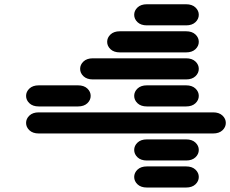

<svg xmlns="http://www.w3.org/2000/svg" viewBox="-20 -881 1064 888"><path d="M659.2 -13.7H840.8Q868.2 -13.7 883.8 -28.3Q899.4 -43 899.4 -62.5Q899.4 -82 883.8 -96.7Q868.2 -111.3 840.8 -111.3H659.2Q631.8 -111.3 616.2 -96.7Q600.6 -82 600.6 -62.5Q600.6 -43 616.2 -28.3Q631.8 -13.7 659.2 -13.7ZM659.2 -138.7H840.8Q868.2 -138.7 883.8 -153.3Q899.4 -168 899.4 -187.5Q899.4 -207 883.8 -221.7Q868.2 -236.3 840.8 -236.3H659.2Q631.8 -236.3 616.2 -221.7Q600.6 -207 600.6 -187.5Q600.6 -168 616.2 -153.3Q631.8 -138.7 659.2 -138.7ZM159.2 -263.7H965.8Q993.2 -263.7 1008.8 -278.3Q1024.4 -293 1024.4 -312.5Q1024.4 -332 1008.8 -346.7Q993.2 -361.3 965.8 -361.3H159.2Q131.8 -361.3 116.2 -346.7Q100.6 -332 100.6 -312.5Q100.6 -293 116.2 -278.3Q131.8 -263.7 159.2 -263.7ZM159.2 -388.7H340.8Q368.2 -388.7 383.8 -403.3Q399.4 -418 399.4 -437.5Q399.4 -457 383.8 -471.7Q368.2 -486.3 340.8 -486.3H159.2Q131.8 -486.3 116.2 -471.7Q100.6 -457 100.6 -437.5Q100.6 -418 116.2 -403.3Q131.8 -388.7 159.2 -388.7ZM659.2 -388.7H840.8Q868.2 -388.7 883.8 -403.3Q899.4 -418 899.4 -437.5Q899.4 -457 883.8 -471.7Q868.2 -486.3 840.8 -486.3H659.2Q631.8 -486.3 616.2 -471.7Q600.6 -457 600.6 -437.5Q600.6 -418 616.2 -403.3Q631.8 -388.7 659.2 -388.7ZM409.2 -513.7H840.8Q868.2 -513.7 883.8 -528.3Q899.4 -543 899.4 -562.5Q899.4 -582 883.8 -596.7Q868.2 -611.3 840.8 -611.3H409.2Q381.8 -611.3 366.2 -596.7Q350.6 -582 350.6 -562.5Q350.6 -543 366.2 -528.3Q381.8 -513.7 409.2 -513.7ZM534.2 -638.7H840.8Q868.2 -638.7 883.8 -653.3Q899.4 -668 899.4 -687.5Q899.4 -707 883.8 -721.7Q868.2 -736.3 840.8 -736.3H534.2Q506.8 -736.3 491.2 -721.7Q475.6 -707 475.6 -687.5Q475.6 -668 491.2 -653.3Q506.8 -638.7 534.2 -638.7ZM659.2 -763.7H840.8Q868.2 -763.7 883.8 -778.3Q899.4 -793 899.4 -812.5Q899.4 -832 883.8 -846.7Q868.2 -861.3 840.8 -861.3H659.2Q631.8 -861.3 616.2 -846.7Q600.6 -832 600.6 -812.5Q600.6 -793 616.2 -778.3Q631.8 -763.7 659.2 -763.7Z"/></svg>

Font: Sixtyfour
Style: Regular
Weight: 400
Designer: Jens Kutilek
Foundry: Jens Kutilek
Version: Version 2.001